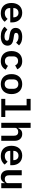

<svg xmlns="http://www.w3.org/2000/svg" viewBox="2004 -2784 792 4840"><g transform="rotate(90 2400.0 -364.0)"><path d="M312 12Q250 12 202 -7Q154 -26 121.5 -61Q89 -96 72 -145.5Q55 -195 55 -257Q55 -320 72.5 -370Q90 -420 122 -455Q154 -490 199.5 -509Q245 -528 302 -528Q358 -528 403 -509.5Q448 -491 479.5 -457Q511 -423 528 -375Q545 -327 545 -269V-227H183V-214Q183 -158 218 -123.5Q253 -89 316 -89Q364 -89 398.5 -108.5Q433 -128 456 -160L529 -87Q501 -46 447.5 -17Q394 12 312 12ZM303 -434Q249 -434 216 -400Q183 -366 183 -310V-303H417V-312Q417 -368 386.5 -401Q356 -434 303 -434Z M898 12Q813 12 751 -14.5Q689 -41 654 -86L729 -154Q761 -119 802.5 -100Q844 -81 899 -81Q947 -81 976 -97Q1005 -113 1005 -146Q1005 -174 985.5 -184Q966 -194 934 -199L851 -212Q819 -217 788.5 -226.5Q758 -236 734.5 -253Q711 -270 697 -296.5Q683 -323 683 -361Q683 -442 743.5 -485Q804 -528 910 -528Q985 -528 1037.5 -507Q1090 -486 1124 -448L1057 -374Q1035 -398 998.5 -416.5Q962 -435 906 -435Q808 -435 808 -374Q808 -346 828 -335.5Q848 -325 880 -320L962 -307Q995 -302 1025.5 -292.5Q1056 -283 1079.5 -266Q1103 -249 1117 -223Q1131 -197 1131 -159Q1131 -79 1069.5 -33.5Q1008 12 898 12Z M1520 12Q1461 12 1414 -7Q1367 -26 1334.5 -61Q1302 -96 1284.5 -146Q1267 -196 1267 -258Q1267 -320 1284.5 -370Q1302 -420 1334.5 -455Q1367 -490 1413.5 -509Q1460 -528 1519 -528Q1601 -528 1651 -494Q1701 -460 1727 -404L1628 -350Q1614 -383 1588.5 -403.5Q1563 -424 1519 -424Q1462 -424 1431.5 -391Q1401 -358 1401 -301V-215Q1401 -159 1431.5 -125.5Q1462 -92 1521 -92Q1567 -92 1594.5 -113Q1622 -134 1639 -169L1735 -112Q1709 -57 1656.5 -22.5Q1604 12 1520 12Z M2100 12Q2041 12 1994.5 -7Q1948 -26 1915.5 -61Q1883 -96 1865.5 -146Q1848 -196 1848 -258Q1848 -320 1865.5 -370Q1883 -420 1915.5 -455Q1948 -490 1994.5 -509Q2041 -528 2100 -528Q2158 -528 2205 -509Q2252 -490 2284.5 -455Q2317 -420 2334.5 -370Q2352 -320 2352 -258Q2352 -196 2334.5 -146Q2317 -96 2284.5 -61Q2252 -26 2205 -7Q2158 12 2100 12ZM2100 -86Q2155 -86 2187 -119.5Q2219 -153 2219 -218V-298Q2219 -363 2187 -396.5Q2155 -430 2100 -430Q2045 -430 2013 -396.5Q1981 -363 1981 -298V-218Q1981 -153 2013 -119.5Q2045 -86 2100 -86Z M2472 -101H2636V-639H2472V-740H2764V-101H2929V0H2472Z M3075 -740H3203V-425H3208Q3225 -467 3260.5 -497.5Q3296 -528 3359 -528Q3435 -528 3482.5 -477.5Q3530 -427 3530 -333V0H3402V-315Q3402 -427 3305 -427Q3285 -427 3267 -422Q3249 -417 3234.5 -406.5Q3220 -396 3211.5 -381Q3203 -366 3203 -345V0H3075Z M3912 12Q3850 12 3802 -7Q3754 -26 3721.5 -61Q3689 -96 3672 -145.5Q3655 -195 3655 -257Q3655 -320 3672.5 -370Q3690 -420 3722 -455Q3754 -490 3799.5 -509Q3845 -528 3902 -528Q3958 -528 4003 -509.5Q4048 -491 4079.5 -457Q4111 -423 4128 -375Q4145 -327 4145 -269V-227H3783V-214Q3783 -158 3818 -123.5Q3853 -89 3916 -89Q3964 -89 3998.5 -108.5Q4033 -128 4056 -160L4129 -87Q4101 -46 4047.5 -17Q3994 12 3912 12ZM3903 -434Q3849 -434 3816 -400Q3783 -366 3783 -310V-303H4017V-312Q4017 -368 3986.5 -401Q3956 -434 3903 -434Z M4597 -91H4592Q4575 -49 4539.5 -18.5Q4504 12 4441 12Q4365 12 4317.5 -38.5Q4270 -89 4270 -183V-516H4398V-201Q4398 -89 4495 -89Q4514 -89 4532.5 -94Q4551 -99 4565.5 -109.5Q4580 -120 4588.5 -135Q4597 -150 4597 -171V-516H4725V0H4597Z"/></g></svg>

Font: IBM Plex Mono SemiBold
Style: Regular
Weight: 600
Monospace: yes
Designer: Mike Abbink, Paul van der Laan, Pieter van Rosmalen
Foundry: Bold Monday
Version: Version 2.3